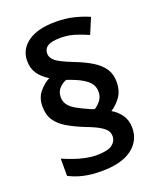

<svg xmlns="http://www.w3.org/2000/svg" viewBox="-143 -856 794 953"><g transform="rotate(-20 254.0 -379.5)"><path d="M61 -394Q61 -439 85.5 -469Q110 -499 141 -515Q105 -537 86 -565Q67 -593 67 -632Q67 -693 118.5 -730Q170 -767 265 -767Q318 -767 360.5 -756.5Q403 -746 440 -730L405 -647Q371 -662 336.5 -673Q302 -684 261 -684Q214 -684 193.5 -671Q173 -658 173 -633Q173 -618 183 -604.5Q193 -591 218 -577.5Q243 -564 287 -547Q341 -526 377 -503Q413 -480 431 -451.5Q449 -423 449 -386Q449 -336 426.5 -305Q404 -274 375 -256Q407 -237 425.5 -209Q444 -181 444 -143Q444 -74 388.5 -33Q333 8 228 8Q175 8 133.5 -1.5Q92 -11 58 -29V-120Q83 -109 112.5 -98.5Q142 -88 173 -81.5Q204 -75 231 -75Q292 -75 315 -93Q338 -111 338 -137Q338 -154 329.5 -166.5Q321 -179 297.5 -193.5Q274 -208 226 -226Q176 -246 138.5 -268Q101 -290 81 -319.5Q61 -349 61 -394ZM162 -406Q162 -385 173.5 -367.5Q185 -350 211.5 -334.5Q238 -319 282 -300L301 -293Q318 -304 333 -322.5Q348 -341 348 -369Q348 -391 336.5 -409Q325 -427 296.5 -444Q268 -461 217 -478Q196 -471 179 -452.5Q162 -434 162 -406Z"/></g></svg>

Font: Noto Sans Khmer SemiBold
Style: Regular
Weight: 600
Version: Version 2.003